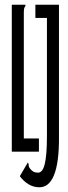

<svg xmlns="http://www.w3.org/2000/svg" viewBox="-20 -643 290 814"><path d="M147 151C198 151 232 91 230 -69V-623H130V-567H179V-68C179 48 166 89 141 89C125 89 118 83 112 77C95 60 106 56 98 46L64 104C87 134 114 151 147 151ZM30 0H145V-56H81V-589C81 -620 88 -609 88 -623H30Z"/></svg>

Font: Inconsolata UltraCondensed Thin
Style: Regular
Weight: 100
Width: 1
Monospace: yes
Designer: Raph Levien, Cyreal, Brenton Simpson
Foundry: Raph Levien, Cyreal, Google
Version: Version 3.100